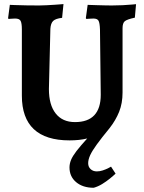

<svg xmlns="http://www.w3.org/2000/svg" viewBox="-20 -668 697 930"><path d="M433.9 241.5Q381.1 241.5 348.9 214.4Q316.6 187.3 316.6 142.9Q316.6 125.3 324 106.8Q331.5 88.4 350.4 63.7Q369.4 39.1 402.5 2.7Q364.6 12 317.1 12Q201.7 12 143.8 -42.3Q85.9 -96.7 85.9 -204.5V-524.2Q85.9 -556.7 79.6 -567.4Q73.3 -578.2 53 -578.2Q44.9 -578.2 33 -577.2Q21.2 -576.2 21.2 -576.2L19.2 -580.2L27.6 -644.5Q27.6 -644.5 51.5 -643.5Q75.3 -642.5 108.4 -642Q141.4 -641.5 169.4 -641.5Q185 -641.5 205.1 -642.6Q225.1 -643.6 244.1 -644.9Q263 -646.2 275.3 -647.2Q287.5 -648.3 287.5 -648.3L280.8 -581.6Q249.2 -578 237.4 -566.5Q225.6 -555 224 -528.2L216.9 -236.5Q216.9 -160 249.8 -118.3Q282.6 -76.6 343.3 -76.6Q405.5 -76.6 436.8 -109.9Q468 -143.3 468 -209L464.3 -524.2Q463.2 -557.4 457.1 -567.8Q451.1 -578.2 432.3 -578.2Q424.2 -578.2 411.2 -577.2Q398.3 -576.2 398.3 -576.2L395.8 -580.2L404.6 -644.5Q404.6 -644.5 417.1 -644Q429.5 -643.5 448.4 -643Q467.3 -642.5 487.1 -642Q506.8 -641.5 520.8 -641.5Q546.8 -641.5 573.8 -642.8Q600.8 -644.2 619.9 -646Q639 -647.8 639 -647.8L633.2 -582.5Q595 -574.2 584.3 -565.1Q573.6 -556 573.6 -531.4V-219.7Q573.6 -167.9 557.1 -126.6Q540.6 -85.4 510.8 -47.4Q471.8 0 449 31.6Q426.1 63.2 416.6 84.1Q407.1 105.1 407.1 122.6Q407.1 140.3 418.9 151.2Q430.7 162.2 448.9 162.2Q463.5 162.2 477.4 157.5Q491.3 152.9 502.3 147.6Q513.3 142.3 517.8 139.2L539.8 173Q529 183.4 512 197.2Q495 211 475 223.3Q455 235.6 433.9 241.5Z"/></svg>

Font: Alegreya
Style: Regular
Weight: 400
Designer: Juan Pablo del Peral
Foundry: Huerta Tipografica
Version: Version 2.009